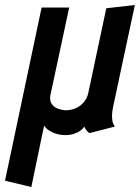

<svg xmlns="http://www.w3.org/2000/svg" viewBox="-20 -530 558 766"><path d="M433 -112 518 -510 404 -497 332 -158Q328 -140 316.5 -125Q305 -110 287 -100.5Q269 -91 243 -90Q230 -90 213.5 -95.5Q197 -101 187 -114.5Q177 -128 181 -150L256 -500H146L0 191L105 216L156 -29Q164 -17 175 -10Q186 -3 198 1.5Q210 6 221 7.5Q232 9 241 9Q259 9 274.5 4Q290 -1 301 -9Q312 -17 316 -25Q317 -23 320 -17.5Q323 -12 327.5 -7Q332 -2 337 1L438 -25Q436 -28 432 -36Q428 -44 427 -62Q426 -80 433 -112Z"/></svg>

Font: Advent Pro
Style: Italic
Weight: 400
Italic angle: -12°
Designer: VivaRado, Andreas Kalpakidis
Foundry: VivaRado, Andreas Kalpakidis
Version: Version 3.000